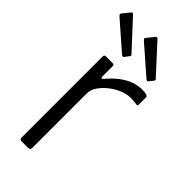

<svg xmlns="http://www.w3.org/2000/svg" viewBox="-239 -800 850 850"><g transform="rotate(45 186.0 -375.0)"><path d="M95 0Q89 0 86 -3Q83 -6 83 -12V-519Q83 -530 93 -530H136Q145 -530 145 -520V-454Q145 -449 148 -448Q151 -447 155 -451Q182 -483 208 -502.5Q234 -522 259.5 -531Q285 -540 311 -540Q347 -540 347 -528V-482Q347 -474 339 -475Q332 -476 322.5 -477Q313 -478 300 -478Q277 -478 251 -467.5Q225 -457 202 -439Q179 -421 164 -399Q149 -377 149 -354V-12Q149 0 136 0H95ZM34 -746Q40 -753 46 -747L167 -616Q173 -610 166 -604L153 -587Q150 -582 146.5 -582Q143 -582 138 -586L11 -697Q5 -703 4.5 -706Q4 -709 8 -714ZM187 -746Q193 -753 199 -747L319 -616Q326 -610 319 -604L306 -587Q303 -582 299.5 -582Q296 -582 291 -586L164 -697Q157 -703 157 -706Q157 -709 161 -714Z"/></g></svg>

Font: Libre Franklin Light
Style: Regular
Weight: 300
Designer: Pablo Impallari, Rodrigo Fuenzalida, Nhung Nguyen
Foundry: Impallari Type
Version: Version 3.000